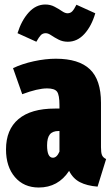

<svg xmlns="http://www.w3.org/2000/svg" viewBox="-20 -816 500 856"><path d="M184.1 -668Q170.4 -668 162.1 -659.4Q153.8 -650.9 142.1 -629.9L58.1 -668Q75.7 -724.6 107.9 -760.3Q140.1 -795.9 182.1 -795.9Q204.6 -795.9 223.1 -786.1Q241.7 -776.4 255.9 -766.6Q270 -756.8 280.8 -756.8Q293.9 -756.8 302.2 -765.6Q310.5 -774.4 320.8 -794.9L404.8 -756.8Q388.2 -699.7 356.4 -664.8Q324.7 -629.9 282.2 -629.9Q259.8 -629.9 241.2 -639.4Q222.7 -648.9 208.7 -658.4Q194.8 -668 184.1 -668ZM430.2 -159.2Q430.2 -135.3 434.8 -124.3Q439.5 -113.3 453.1 -106.9L415 16.1Q367.2 12.2 336.2 -3.9Q305.2 -20 288.1 -54.2Q239.3 20 152.8 20Q86.4 20 46.6 -26.4Q6.8 -72.8 6.8 -149.9Q6.8 -238.3 62.5 -285.2Q118.2 -332 225.1 -332H245.1V-347.2Q245.1 -392.6 234.4 -407.2Q223.6 -421.9 189.9 -421.9Q147.9 -421.9 79.1 -396L38.1 -512.2Q79.1 -531.7 131.1 -543Q183.1 -554.2 229 -554.2Q331.1 -554.2 380.6 -507.3Q430.2 -460.4 430.2 -357.9ZM215.8 -112.8Q233.4 -112.8 245.1 -140.1V-231.9H241.2Q214.4 -231.9 202.1 -216.6Q189.9 -201.2 189.9 -168Q189.9 -112.8 215.8 -112.8Z"/></svg>

Font: Fira Sans Compressed Heavy
Style: Regular
Weight: 900
Width: 1
Designer: Carrois Corporate & Edenspiekermann AG
Foundry: Carrois Corporate GbR & Edenspiekermann AG
Version: Version 4.203;PS 004.203;hotconv 1.0.88;makeotf.lib2.5.64775